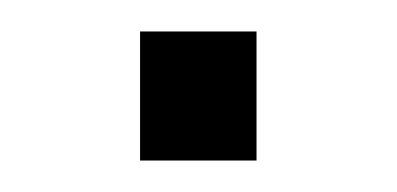

<svg xmlns="http://www.w3.org/2000/svg" viewBox="-20 -102 252 122"><path d="M69 0V-82H143V0Z"/></svg>

Font: Saira Expanded Light
Style: Regular
Weight: 300
Width: 7
Designer: Hector Gatti with collaboration of the Omnibus-Type team
Foundry: Omnibus-Type
Version: Version 1.101